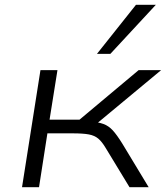

<svg xmlns="http://www.w3.org/2000/svg" viewBox="-20 -782 693 802"><path d="M72 0 149 -489H220L187 -282H312L559 -489H653L370 -254L353 -275Q391 -272 412.5 -264Q434 -256 451 -237.5Q468 -219 491 -182L601 0H521L422 -163Q406 -190 390.5 -203Q375 -216 351 -220.5Q327 -225 284 -225H178L143 0ZM385 -557 548 -762H631L441 -557Z"/></svg>

Font: Nunito Sans 10pt Expanded Light
Style: Italic
Weight: 300
Width: 7
Italic angle: -9°
Designer: Vernon Adams
Foundry: Vernon Adams
Version: Version 3.101;gftools[0.9.27]